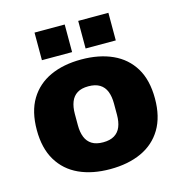

<svg xmlns="http://www.w3.org/2000/svg" viewBox="-109 -823 884 934"><g transform="rotate(-15 333.5 -356.5)"><path d="M333 12Q243 12 176.5 -18.5Q110 -49 73 -110.5Q36 -172 36 -264Q36 -357 73 -418Q110 -479 176.5 -509.5Q243 -540 333 -540Q423 -540 490 -509.5Q557 -479 594 -418Q631 -357 631 -264Q631 -172 594 -110.5Q557 -49 490 -18.5Q423 12 333 12ZM333 -123Q368 -123 390 -136.5Q412 -150 422 -175Q432 -200 432 -235V-292Q432 -327 422 -352.5Q412 -378 390 -391.5Q368 -405 333 -405Q298 -405 276.5 -391.5Q255 -378 245 -352.5Q235 -327 235 -292V-235Q235 -200 245 -175Q255 -150 276.5 -136.5Q298 -123 333 -123ZM148 -586V-725H300V-586ZM368 -586V-725H520V-586Z"/></g></svg>

Font: Archivo SemiBold Black
Style: Regular
Weight: 900
Version: Version 2.001